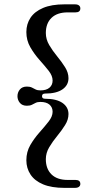

<svg xmlns="http://www.w3.org/2000/svg" viewBox="-20 -760 428 907"><path d="M178.5 -305.5Q178.5 -293.5 193 -293.5Q246.5 -293.5 275 -273.8Q303.5 -254 303.5 -221Q303.5 -194.5 287.2 -168.8Q271 -143 249.8 -117.2Q228.5 -91.5 212.5 -64.5Q196.5 -37.5 196.5 -8Q196.5 37.5 223.2 63.8Q250 90 299.5 90H336.5Q359.5 90 359.5 109Q359.5 117 353.2 122.2Q347 127.5 333.5 127.5H284.5Q223.5 127.5 183.5 110.8Q143.5 94 124 64.2Q104.5 34.5 104.5 -3Q104.5 -42.5 123.2 -74.8Q142 -107 166.5 -134.5Q191 -162 209.8 -186Q228.5 -210 228.5 -232Q228.5 -253 213.8 -265.8Q199 -278.5 170.5 -278.5Q157 -278.5 148.2 -274Q139.5 -269.5 130.5 -265Q121.5 -260.5 107 -260.5Q85 -260.5 73.8 -274.2Q62.5 -288 62.5 -305.5Q62.5 -323.5 73.8 -337.2Q85 -351 107 -351Q121.5 -351 130.5 -346.5Q139.5 -342 148.2 -337.5Q157 -333 170.5 -333Q199 -333 213.8 -345.8Q228.5 -358.5 228.5 -379.5Q228.5 -402 209.8 -425.8Q191 -449.5 166.5 -477Q142 -504.5 123.2 -537Q104.5 -569.5 104.5 -608.5Q104.5 -646.5 124 -676Q143.5 -705.5 183.5 -722.5Q223.5 -739.5 284.5 -739.5H333.5Q347 -739.5 353.2 -734.2Q359.5 -729 359.5 -720.5Q359.5 -701.5 336.5 -701.5H299.5Q250 -701.5 223.2 -675.5Q196.5 -649.5 196.5 -604Q196.5 -574.5 212.5 -547.2Q228.5 -520 249.8 -494.2Q271 -468.5 287.2 -442.8Q303.5 -417 303.5 -390.5Q303.5 -357.5 275 -337.8Q246.5 -318 193 -318Q178.5 -318 178.5 -305.5Z"/></svg>

Font: Fraunces 16pt
Style: Regular
Weight: 400
Version: Version 1.000;[b76b70a41]